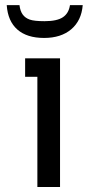

<svg xmlns="http://www.w3.org/2000/svg" viewBox="-20 -745 350 765"><path d="M219.2 0H128.9V-439H80.1V-512.7H219.2ZM155.8 -593.8Q87.4 -593.8 49.3 -627.2Q11.2 -660.6 6.8 -724.6H57.6Q60.5 -700.7 70.6 -687Q80.6 -673.3 98.4 -667Q116.2 -660.6 157.7 -660.6Q207 -660.6 230.5 -676.3Q253.9 -691.9 258.8 -724.6H309.6Q304.7 -663.1 263.9 -628.4Q223.1 -593.8 155.8 -593.8Z"/></svg>

Font: Cadman
Style: Regular
Weight: 400
Designer: Paul James MIller
Foundry: High-Logic / Made with FontCreator
Version: Version 2.114;March 28, 2021;FontCreator 13.0.0.2683 64-bit